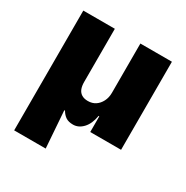

<svg xmlns="http://www.w3.org/2000/svg" viewBox="-157 -632 914 944"><g transform="rotate(30 300.0 -160.0)"><path d="M49 180V-500H228V-198Q228 -175 234.5 -159Q241 -143 255 -134.5Q269 -126 290 -126Q315 -126 333 -138Q351 -150 362 -171.5Q373 -193 373 -220V-500H552V0H377V-89H373Q365 -41 340.5 -15Q316 11 285 11Q259 11 243.5 0.5Q228 -10 217 -29H213L228 180Z"/></g></svg>

Font: Nunito Sans 9pt Black
Style: Regular
Weight: 900
Version: Version 3.101;gftools[0.9.27]